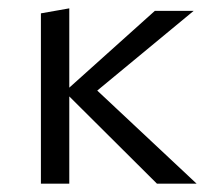

<svg xmlns="http://www.w3.org/2000/svg" viewBox="-20 -440 502 460"><path d="M356 0 146 -209V0H78V-408L146 -420V-230L351 -414H444L213 -223L451 0Z"/></svg>

Font: Ysabeau
Style: Regular
Weight: 400
Designer: Christian Thalmann (Catharsis Fonts)
Version: Version 0.003